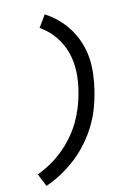

<svg xmlns="http://www.w3.org/2000/svg" viewBox="-106 -909 811 1137"><g transform="rotate(-10 300.0 -340.0)"><path d="M79 161 40 85Q83 65 123 37.5Q163 10 197 -23.5Q231 -57 259.5 -96.5Q288 -136 308 -178Q328 -220 341.5 -264.5Q355 -309 362 -353V-354Q373 -416 370.5 -478Q368 -540 347.5 -595Q327 -650 289.5 -694.5Q252 -739 201 -767L245 -841Q287 -819 323.5 -788Q360 -757 387.5 -719Q415 -681 434 -636Q453 -591 460.5 -542.5Q468 -494 466 -442.5Q464 -391 456 -340Q448 -289 433 -237.5Q418 -186 393.5 -137.5Q369 -89 336 -44Q303 1 262.5 39Q222 77 175.5 108Q129 139 79 161Z"/></g></svg>

Font: Iosevka Medium Extended
Style: Italic
Weight: 500
Width: 7
Italic angle: -9°
Monospace: yes
Designer: Belleve Invis
Foundry: Belleve Invis
Version: Version 32.5.0; ttfautohint (v1.8.4)